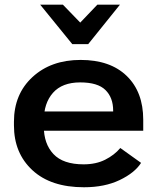

<svg xmlns="http://www.w3.org/2000/svg" viewBox="-20 -791 674 826"><path d="M40 -251.5Q40 -132.3 119.4 -58.8Q198.7 14.6 341.3 14.6Q430.2 14.6 494.9 -16.4Q559.6 -47.4 586.9 -90.3L497.6 -154.3Q472.2 -124 432.6 -104Q393.1 -84 339.8 -84Q251.5 -84 210 -128.2Q168.5 -172.4 168.5 -246.6V-272.5Q168.5 -347.2 208 -391.8Q247.6 -436.5 325.2 -436.5Q400.4 -436.5 433.6 -403.8Q466.8 -371.1 466.8 -315.4V-311.5H124.5V-228.5H596.2V-275.9Q596.2 -395.5 525.1 -464.4Q454.1 -533.2 326.7 -533.2Q199.7 -533.2 119.9 -459.7Q40 -386.2 40 -267.1ZM291 -601.1H359.4L496.1 -771H398.9L325.2 -693.8L250.5 -771H152.8Z"/></svg>

Font: Roboto Flex
Style: wght 600 wdth 140 opsz 13.0 GRAD 0.00 slnt 0.00 XTRA 468 XOPQ 96 YOPQ 79 YTLC 514 YTUC 712 YTAS 750 YTDE -203.00 YTFI 738
Weight: 600
Width: 8
Designer: Berlow after Robertson
Foundry: Google
Version: Version 3.100